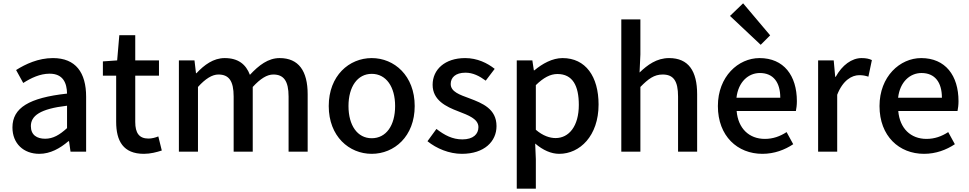

<svg xmlns="http://www.w3.org/2000/svg" viewBox="-20 -892 5837 1157"><path d="M217 35C283 35 342 2 392 -41H396L405 22H499V-309C499 -455 436 -542 299 -542C211 -542 134 -506 77 -470L120 -392C167 -422 221 -448 279 -448C360 -448 383 -392 384 -328C155 -303 55 -242 55 -124C55 -27 122 35 217 35ZM166 -132C166 -194 221 -236 384 -255V-120C339 -79 300 -56 252 -56C203 -56 166 -78 166 -132Z M847 35C887 35 924 25 955 15L934 -70C918 -63 894 -57 875 -57C818 -57 795 -91 795 -157V-436H938V-528H795V-680H699L686 -528L600 -522V-436H680V-158C680 -42 723 35 847 35Z M1058 -528V22H1173V-368C1218 -418 1259 -443 1296 -443C1359 -443 1388 -405 1388 -310V22H1503V-368C1549 -418 1589 -443 1627 -443C1689 -443 1719 -405 1719 -310V22H1834V-324C1834 -464 1780 -542 1665 -542C1596 -542 1540 -499 1486 -441C1462 -504 1416 -542 1334 -542C1266 -542 1211 -501 1164 -451H1161L1152 -528Z M2220 35C2356 35 2479 -70 2479 -253C2479 -436 2356 -542 2220 -542C2084 -542 1961 -436 1961 -253C1961 -70 2084 35 2220 35ZM2080 -253C2080 -369 2134 -447 2220 -447C2307 -447 2361 -369 2361 -253C2361 -136 2307 -59 2220 -59C2134 -59 2080 -136 2080 -253Z M2763 35C2899 35 2972 -40 2972 -132C2972 -236 2887 -270 2810 -299C2750 -321 2696 -339 2696 -386C2696 -424 2724 -454 2785 -454C2830 -454 2869 -434 2907 -406L2961 -477C2917 -512 2856 -542 2783 -542C2661 -542 2587 -473 2587 -381C2587 -288 2668 -249 2742 -221C2801 -198 2863 -176 2863 -126C2863 -84 2832 -52 2766 -52C2707 -52 2659 -77 2610 -115L2556 -41C2610 3 2687 35 2763 35Z M3094 -528V245H3209V67L3205 -27C3252 13 3301 35 3350 35C3474 35 3587 -73 3587 -262C3587 -431 3509 -542 3370 -542C3308 -542 3248 -508 3200 -468H3197L3188 -528ZM3209 -110V-379C3255 -424 3296 -446 3339 -446C3431 -446 3468 -375 3468 -260C3468 -131 3408 -60 3328 -60C3294 -60 3252 -73 3209 -110Z M3724 -775V22H3839V-368C3887 -417 3922 -443 3973 -443C4038 -443 4066 -405 4066 -310V22H4181V-324C4181 -464 4129 -542 4012 -542C3937 -542 3882 -501 3834 -455L3839 -564V-775Z M4574 35C4646 35 4709 11 4760 -23L4720 -96C4680 -70 4638 -55 4589 -55C4494 -55 4428 -118 4419 -223H4776C4779 -237 4782 -259 4782 -282C4782 -437 4703 -542 4557 -542C4429 -542 4306 -431 4306 -253C4306 -71 4425 35 4574 35ZM4379 -796 4564 -622 4621 -679 4458 -872ZM4418 -303C4429 -399 4490 -452 4559 -452C4639 -452 4682 -397 4682 -303Z M4910 -528V22H5025V-321C5059 -408 5113 -439 5158 -439C5180 -439 5194 -436 5213 -430L5234 -530C5217 -538 5199 -542 5172 -542C5113 -542 5055 -500 5016 -429H5013L5004 -528Z M5548 35C5620 35 5683 11 5734 -23L5694 -96C5654 -70 5612 -55 5563 -55C5468 -55 5402 -118 5393 -223H5750C5753 -237 5756 -259 5756 -282C5756 -437 5677 -542 5531 -542C5403 -542 5280 -431 5280 -253C5280 -71 5399 35 5548 35ZM5392 -303C5403 -399 5464 -452 5533 -452C5613 -452 5656 -397 5656 -303Z"/></svg>

Font: コーポレート・ロゴ ver3 Medium
Style: Regular
Weight: 500
Designer: [KANA_main] LOGOTYPE.JP [Source Han Sans] Ryoko NISHIZUKA 西塚涼子 (kana, bopomofo & ideographs); Paul D. Hunt (Latin, Greek
Version: Version 12.001;FEAKit 1.0